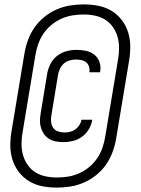

<svg xmlns="http://www.w3.org/2000/svg" viewBox="-20 -777 640 874"><path d="M239 77Q204 77 171.5 70.5Q139 64 112 47.5Q85 31 65.5 5.5Q46 -20 36.5 -51Q27 -82 27 -115.5Q27 -149 33 -183L91 -532Q96 -563 107 -593.5Q118 -624 136.5 -651Q155 -678 181.5 -699.5Q208 -721 238 -734Q268 -747 299.5 -752Q331 -757 361 -757Q396 -757 428.5 -750.5Q461 -744 488 -727.5Q515 -711 534.5 -685.5Q554 -660 563.5 -629Q573 -598 573 -564.5Q573 -531 567 -497L509 -148Q504 -117 493 -86.5Q482 -56 463.5 -29Q445 -2 418.5 19.5Q392 41 362 54Q332 67 300.5 72Q269 77 239 77ZM239 31Q264 31 289.5 27Q315 23 340 12Q365 1 386.5 -17Q408 -35 423 -57.5Q438 -80 446.5 -105Q455 -130 459 -155L517 -504Q522 -531 522 -557.5Q522 -584 515.5 -608Q509 -632 494.5 -653Q480 -674 459.5 -687Q439 -700 413.5 -705.5Q388 -711 361 -711Q336 -711 310.5 -707Q285 -703 260 -692Q235 -681 213.5 -663Q192 -645 177 -622.5Q162 -600 153.5 -575Q145 -550 141 -525L83 -176Q78 -149 78 -122.5Q78 -96 84.5 -72Q91 -48 105.5 -27Q120 -6 140.5 7Q161 20 186.5 25.5Q212 31 239 31ZM269 -130Q252 -130 235.5 -133Q219 -136 205 -144Q191 -152 181.5 -165Q172 -178 167 -193.5Q162 -209 162 -226Q162 -243 165 -260L195 -443Q199 -465 210 -486.5Q221 -508 240.5 -523Q260 -538 283 -544Q306 -550 328 -550Q351 -550 372 -545.5Q393 -541 409.5 -528Q426 -515 433 -494.5Q440 -474 436 -451V-448H387V-450Q389 -463 385 -474.5Q381 -486 372 -493.5Q363 -501 350 -503.5Q337 -506 324 -506Q310 -506 295.5 -501.5Q281 -497 270 -487Q259 -477 252.5 -463Q246 -449 244 -435L214 -253Q211 -238 212.5 -223Q214 -208 221.5 -196Q229 -184 243.5 -179Q258 -174 273 -174Q286 -174 299 -177Q312 -180 323 -188Q334 -196 341.5 -208Q349 -220 351 -232H400Q397 -211 385 -190Q373 -169 354 -155Q335 -141 312.5 -135.5Q290 -130 269 -130Z"/></svg>

Font: Iosevka Light Extended Oblique
Style: Regular
Weight: 300
Width: 7
Italic angle: -9°
Monospace: yes
Designer: Belleve Invis
Foundry: Belleve Invis
Version: Version 32.5.0; ttfautohint (v1.8.4)